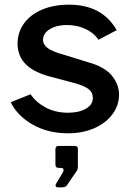

<svg xmlns="http://www.w3.org/2000/svg" viewBox="-20 -560 556 821"><path d="M118.5 -28C162.2 -2.7 213 10 271 10C312.3 10 349.5 2.8 382.5 -11.5C415.5 -25.8 441.5 -45.7 460.5 -71C479.5 -96.3 489 -124.3 489 -155C489 -184.3 478.7 -211.7 458 -237C437.3 -262.3 402.3 -281.7 353 -295L253 -326C221 -334.7 198.2 -344 184.5 -354C170.8 -364 164 -375.7 164 -389C164 -408.3 173.8 -423.8 193.5 -435.5C213.2 -447.2 237.3 -453 266 -453C295.3 -453 322 -447.3 346 -436C370 -424.7 388.3 -409.3 401 -390L479 -431C437.7 -503.7 369.7 -540 275 -540C231 -540 192.3 -532.8 159 -518.5C125.7 -504.2 100 -484.3 82 -459C64 -433.7 55 -404.7 55 -372C55.7 -336 68.2 -306.3 92.5 -283C116.8 -259.7 154 -242 204 -230L294 -206C324 -198 345.3 -189.2 358 -179.5C370.7 -169.8 377 -157 377 -141C377 -121.7 367 -106.3 347 -95C327 -83.7 301.7 -78 271 -78C235 -78 203 -85.5 175 -100.5C147 -115.5 125.7 -134.3 111 -157L26 -123C44 -85 74.8 -53.3 118.5 -28ZM218.5 236.5C220.2 239.5 223 241 227 241H243C249.7 241 254.7 240.3 258 239C261.3 237.7 264.3 235 267 231L310 168C310 166.7 310.5 165 311.5 163C312.5 161 313 159.3 313 158V76C313 72.7 311.8 69.8 309.5 67.5C307.2 65.2 304.3 64 301 64H230C221.3 64 217 69 217 79V142C217 148 218.2 152.2 220.5 154.5C222.8 156.8 227 158 233 158H241C248.3 158 252 161.3 252 168C252 169.3 250.7 172.7 248 178L219 227C217 230.3 216.8 233.5 218.5 236.5Z"/></svg>

Font: Morrison SemiBold
Style: Regular
Weight: 600
Designer: Pablo Impallari, Rodrigo Fuenzalida (Modified by Dan O. Williams)
Version: Version 0.030; ttfautohint (v1.8.1)